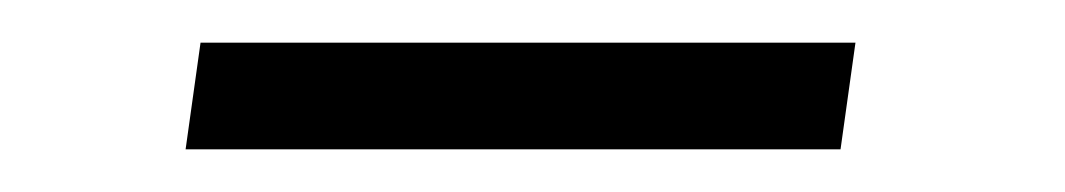

<svg xmlns="http://www.w3.org/2000/svg" viewBox="-20 -297 499 90"><path d="M374 -227H67L74 -277H381Z"/></svg>

Font: Exo 2.0 Light
Style: Italic
Weight: 300
Italic angle: -8°
Designer: Natanael Gama
Version: Version 1.001;PS 001.001;hotconv 1.0.70;makeotf.lib2.5.58329